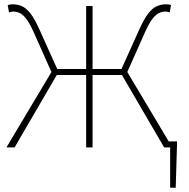

<svg xmlns="http://www.w3.org/2000/svg" viewBox="-20 -688 882 896"><path d="M774 188V0H750V-28H806V-12L800 188ZM10 0 220 -352 138 -536Q118 -581 101.5 -601.5Q85 -622 70.5 -628Q56 -634 42 -634Q38 -634 32.5 -633Q27 -632 22 -630L16 -664Q21 -666 26.5 -667Q32 -668 38 -668Q62 -668 82.5 -659Q103 -650 123 -624Q143 -598 166 -546L247 -366H382V-660H412V-366H547L628 -546Q651 -598 671 -624Q691 -650 711.5 -659Q732 -668 756 -668Q762 -668 768 -667Q774 -666 778 -664L772 -630Q768 -632 762.5 -633Q757 -634 752 -634Q738 -634 723.5 -628Q709 -622 692.5 -601.5Q676 -581 656 -536L574 -352L784 0H746L549 -338H412V0H382V-338H245L48 0Z"/></svg>

Font: Source Sans Variable
Style: Regular
Weight: 200
Designer: Paul D. Hunt
Foundry: Adobe Systems Incorporated
Version: Version 3.006;hotconv 1.0.111;makeotfexe 2.5.65597